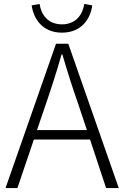

<svg xmlns="http://www.w3.org/2000/svg" viewBox="-20 -950 627 970"><path d="M406 -930C397 -875 363 -827 293 -827C223 -827 188 -875 180 -930L140 -923C149 -856 194 -785 293 -785C392 -785 438 -856 446 -923ZM167 -293 212 -425C241 -510 266 -587 291 -675H295C321 -587 345 -510 375 -425L419 -293ZM516 0H580L325 -729H263L8 0H68L151 -245H435Z"/></svg>

Font: Noto Sans JP Light
Style: Regular
Weight: 300
Designer: Ryoko NISHIZUKA (kana & ideographs); Paul D. Hunt (Latin, Greek & Cyrillic); Wenlong ZHANG (bopomofo); Sandoll Communica
Foundry: Adobe Systems Incorporated
Version: Version 1.004;PS 1.004;hotconv 1.0.82;makeotf.lib2.5.63406